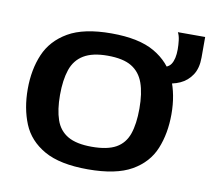

<svg xmlns="http://www.w3.org/2000/svg" viewBox="-65 -596 748 679"><g transform="rotate(10 309.5 -256.5)"><path d="M291 10Q191 10 134.5 -22Q78 -54 55.5 -109Q33 -164 33 -233Q33 -303 56.5 -358Q80 -413 136 -445.5Q192 -478 291 -478Q390 -478 446 -445.5Q502 -413 525.5 -358Q549 -303 549 -233Q549 -164 526.5 -109Q504 -54 448 -22Q392 10 291 10ZM291 -71Q347 -71 378 -88.5Q409 -106 421.5 -142Q434 -178 434 -233Q434 -288 421 -324.5Q408 -361 377.5 -379.5Q347 -398 291 -398Q237 -398 205.5 -379Q174 -360 161.5 -323Q149 -286 149 -232Q149 -179 161.5 -143Q174 -107 205 -89Q236 -71 291 -71ZM504 -338Q482 -338 466 -348.5Q450 -359 439 -373L427 -391H472Q507 -391 519 -409.5Q531 -428 531 -463Q531 -478 529 -495Q527 -512 521 -523H619V-449Q619 -411 603 -386.5Q587 -362 560.5 -350Q534 -338 504 -338Z"/></g></svg>

Font: Red Rose Medium
Style: Regular
Weight: 500
Designer: Jaikishan Patel
Version: Version 2.000